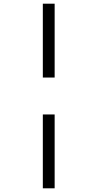

<svg xmlns="http://www.w3.org/2000/svg" viewBox="-20 -780 529 1040"><path d="M212 -360H276V-760H212ZM212 240H276V-160H212Z"/></svg>

Font: Noto Serif Condensed
Style: Bold
Weight: 700
Width: 3
Designer: Monotype Design Team
Foundry: Monotype Imaging Inc.
Version: Version 2.015